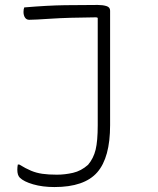

<svg xmlns="http://www.w3.org/2000/svg" viewBox="-20 -556 640 776"><path d="M375 -536Q395 -536 410 -531.5Q425 -527 425 -513V-50Q425 81 373 140.5Q321 200 200 200Q152 200 114 189Q76 178 60 162Q50 152 50 130Q50 119 52 109H58Q84 125 105.5 134Q127 143 151.5 146.5Q176 150 210 150Q242 150 275 142.5Q308 135 336 110Q358 84 366.5 49Q375 14 375 -50V-484L369 -486Q254 -485 186.5 -480.5Q119 -476 98 -476Q87 -476 81 -485Q75 -494 75 -508Q75 -519 78 -526Q172 -534 242.5 -535Q313 -536 375 -536Z"/></svg>

Font: Recursive Mn Csl St Lt
Style: Regular
Weight: 300
Monospace: yes
Version: Version 1.079;hotconv 1.0.112;makeotfexe 2.5.65598; ttfautoh